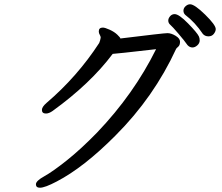

<svg xmlns="http://www.w3.org/2000/svg" viewBox="-20 -842 1040 898"><path d="M167 36Q148 36 148 20Q148 4 187 -17.5Q226 -39 292 -91.5Q358 -144 434 -222Q606 -402 710 -612Q518 -590 507 -590Q403 -451 226 -323Q209 -311 195 -311Q176 -311 176 -328Q176 -342 198 -361Q341 -483 444 -641Q449 -653 451 -666Q451 -672 446.5 -679.5Q442 -687 442 -695Q442 -713 461 -713Q471 -713 493 -703Q515 -693 529 -679.5Q543 -666 543 -662Q746 -687 763 -687Q781 -687 801.5 -674.5Q822 -662 822 -647Q822 -631 814 -624Q806 -617 804 -614Q700 -388 520 -208Q372 -59 245 7Q190 36 167 36ZM880 -620Q867 -620 857 -631Q844 -650 815 -684Q786 -718 776.5 -726Q767 -734 767 -746Q767 -756 775.5 -766Q784 -776 797 -776Q817 -776 859.5 -732.5Q902 -689 910 -672Q914 -664 914 -653Q914 -640 903 -630Q892 -620 880 -620ZM929 -683Q892 -738 847 -772Q838 -780 838 -792Q838 -804 848 -813Q858 -822 869 -822Q890 -822 939.5 -773.5Q989 -725 989 -706Q989 -695 980 -683.5Q971 -672 955 -672Q939 -672 929 -683Z"/></svg>

Font: LXGW WenKai Mono Medium
Style: Regular
Weight: 500
Monospace: yes
Designer: LXGW / Fontworks Inc.
Foundry: LXGW / Fontworks Inc.
Version: Version 1.520; June 14, 2025